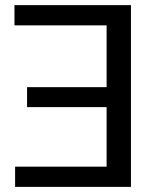

<svg xmlns="http://www.w3.org/2000/svg" viewBox="-20 -731 618 751"><path d="M36.6 -631.8V-710.9H492.2V0H39.1V-79.1H397V-312H85.9V-390.1H397V-631.8Z"/></svg>

Font: Bert Sans Medium
Style: Regular
Weight: 500
Designer: Christian Robertson, Adam Twardoch, & Cristiano Sobral
Foundry: Google
Version: Version 12.135;January 10, 2020;FontCreator 12.0.0.2547 64-b